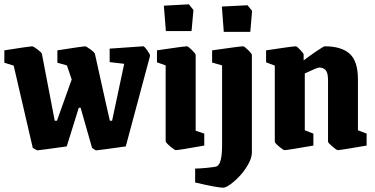

<svg xmlns="http://www.w3.org/2000/svg" viewBox="-22 -680 1727 884"><path d="M148.9 12.2 128.9 1 41 -377.9 -2 -391.1V-448.2Q116.2 -466.8 126 -466.8Q131.3 -466.8 150.1 -452.9Q168.9 -439 170.9 -432.1L214.8 -203.1L230 -124H240.2L308.1 -314L286.1 -378.9L242.2 -391.1V-448.2Q360.4 -466.8 370.1 -466.8Q375 -466.8 394 -452.9Q413.1 -439 415 -432.1L465.8 -203.1L483.9 -124H494.1L549.8 -386.2L482.9 -394V-456.1Q628.4 -466.8 637.2 -466.8Q642.6 -466.8 655.8 -448.5Q668.9 -430.2 668.9 -422.9L557.1 -5.9Q428.7 12.2 420.9 12.2Q418.9 12.2 414.3 9.5Q409.7 6.8 405.8 3.9L401.9 1L349.1 -184.1H340.8L285.2 -5.9Q156.7 12.2 148.9 12.2Z M741.7 -537.1 732.4 -653.8 847.7 -660.2 868.7 -633.8 859.9 -537.1ZM787.6 11.2Q781.7 11.2 761.2 -6.3Q740.7 -23.9 740.7 -29.8V-378.9L700.7 -393.1V-448.2Q824.7 -466.8 838.9 -466.8Q844.2 -466.8 861.6 -449.7Q878.9 -432.6 878.9 -426.8V-78.1L918.5 -64.9V-9.8Q801.8 11.2 787.6 11.2Z M1008.3 -533.2 999.5 -649.9 1117.7 -655.8 1138.7 -629.9 1130.4 -533.2ZM1005.4 184.1Q978.5 184.1 876.5 160.2V96.2Q895 96.2 933.6 92.5Q972.2 88.9 977.5 85Q1000.5 72.3 1000.5 -12.2V-378.9L954.6 -392.1V-448.2Q1083.5 -466.8 1097.7 -466.8Q1103 -466.8 1120.4 -449.7Q1137.7 -432.6 1137.7 -426.8V22.9Q1137.7 45.4 1121.8 74.5Q1106 103.5 1084.5 127.2Q1063 150.9 1040.5 167.5Q1018.1 184.1 1005.4 184.1Z M1288.1 11.2Q1282.2 11.2 1262.7 -5.4Q1243.2 -22 1243.2 -27.8V-377.9L1203.1 -393.1V-448.2Q1325.2 -466.8 1340.3 -466.8Q1344.7 -466.8 1360.4 -450.4Q1376 -434.1 1376 -429.2V-401.9Q1401.9 -421.9 1435.1 -444.3Q1468.3 -466.8 1473.1 -466.8Q1549.8 -466.8 1587.9 -432.6Q1626 -398.4 1626 -314V-80.1L1666 -64.9V-9.8Q1545.4 11.2 1533.2 11.2Q1527.8 11.2 1508.1 -5.6Q1488.3 -22.5 1488.3 -27.8V-313Q1488.3 -332 1483.9 -344.7Q1479.5 -357.4 1471.7 -362.1Q1463.9 -366.7 1458.7 -367.9Q1453.6 -369.1 1447.3 -369.1Q1439 -369.1 1381.3 -341.8V-80.1L1420.9 -64.9V-9.8Q1301.3 11.2 1288.1 11.2Z"/></svg>

Font: Grenze
Style: Bold
Weight: 700
Designer: Renata Polastri
Foundry: Omnibus-Type
Version: Version 1.002;PS 001.002;hotconv 1.0.88;makeotf.lib2.5.64775